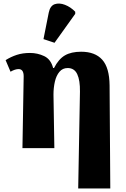

<svg xmlns="http://www.w3.org/2000/svg" viewBox="-20 -845 719 1095"><path d="M426 230 436 -322Q437 -387 420.5 -422Q404 -457 366 -457Q337 -457 319 -435.5Q301 -414 293 -379.5Q285 -345 285 -305L290 0H108L115 -410Q115 -451 86 -451Q66 -451 40 -436L12 -502Q42 -521 75.5 -532Q109 -543 151 -543Q194 -543 232 -525Q270 -507 283 -457H288Q314 -508 350 -529Q386 -550 443 -550Q522 -550 563 -504.5Q604 -459 605 -358L609 230ZM291 -601 228 -622 258 -773Q266 -812 292 -821Q318 -830 350.5 -817.5Q383 -805 409 -778V-766Z"/></svg>

Font: Noto Serif ExtraBold
Style: Regular
Weight: 800
Designer: Monotype Design Team
Foundry: Monotype Imaging Inc.
Version: Version 2.014